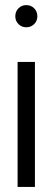

<svg xmlns="http://www.w3.org/2000/svg" viewBox="-20 -533 214 753"><path d="M83 -513Q101.5 -513 114 -500.5Q126.5 -488 126.5 -469Q126.5 -451 114 -438.5Q101.5 -426 83 -426Q65 -426 52.5 -438.5Q40 -451 40 -469Q40 -488 52.5 -500.5Q65 -513 83 -513ZM117 -290V200H49V-290Z"/></svg>

Font: Urbanist
Style: Regular
Weight: 400
Designer: Corey Hu
Foundry: Corey Hu
Version: Version 1.330; ttfautohint (v1.8.4.7-5d5b)